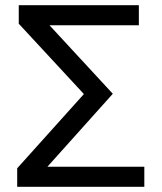

<svg xmlns="http://www.w3.org/2000/svg" viewBox="-20 -717 620 737"><path d="M46 0H534V-77H162L413 -357L170 -620H513V-697H52V-626L302 -356L46 -71Z"/></svg>

Font: CommitMono-dimboump
Style: Regular
Weight: 400
Monospace: yes
Designer: Eigil Nikolajsen
Foundry: Eigil Nikolajsen
Version: Version 1.143